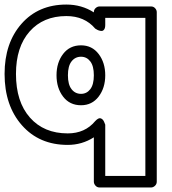

<svg xmlns="http://www.w3.org/2000/svg" viewBox="-40 -600 750 839"><path d="M-20 -276.9Q-20 -412.1 54 -496.1Q127.9 -580.1 250 -580.1Q316.9 -580.1 370.1 -545.9V-546.9Q370.1 -557.6 377.9 -564.7Q385.7 -571.8 395 -571.8H620.1Q630.9 -571.8 637.9 -564Q645 -556.2 645 -546.9V193.8Q645 204.6 637.2 211.9Q629.4 219.2 620.1 219.2H395Q384.3 219.2 377.2 211.2Q370.1 203.1 370.1 193.8V0Q318.4 33.2 255.9 33.2Q131.3 33.2 55.7 -52.7Q-20 -138.7 -20 -276.9ZM29.8 -276.9Q29.8 -155.3 90.8 -86.2Q151.9 -17.1 255.9 -17.1Q331.5 -17.1 376 -70.8Q390.6 -86.4 400.4 -82.8Q410.2 -79.1 415 -67.4L419.9 -55.2V168.9H595.2V-522H419.9V-491.2Q419.9 -478 415.3 -471.4Q410.6 -464.8 404.3 -464.8Q397.9 -464.8 391.6 -467Q385.3 -469.2 380.9 -472.2L376 -475.1Q329.6 -529.8 250 -529.8Q148.9 -529.8 89.4 -462.4Q29.8 -395 29.8 -276.9ZM314 -401.9Q362.3 -401.9 391.1 -364Q419.9 -326.2 419.9 -271Q419.9 -215.8 391.1 -178Q362.3 -140.1 314 -140.1Q264.6 -140.1 235.8 -177.7Q207 -215.3 207 -271Q207 -326.7 235.8 -364.3Q264.6 -401.9 314 -401.9ZM314 -189.9Q338.9 -189.9 354.5 -210.2Q370.1 -230.5 370.1 -271Q370.1 -311.5 354.5 -331.8Q338.9 -352.1 314 -352.1Q288.6 -352.1 272.7 -331.8Q256.8 -311.5 256.8 -271Q256.8 -230.5 272.7 -210.2Q288.6 -189.9 314 -189.9Z"/></svg>

Font: Trueno Black Outline
Style: Regular
Weight: 900
Width: 6
Designer: Julieta Ulanovsky
Foundry: Julieta Ulanovsky
Version: Version 3.001b | FøM Fix